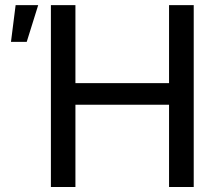

<svg xmlns="http://www.w3.org/2000/svg" viewBox="-20 -748 864 768"><path d="M183.6 0V-727.5H281.7V-415.5H656.2V-727.5H754.9V0H656.2V-329.1H281.7V0ZM23.9 -580.6 42.5 -727.5H132.8L86.9 -580.6Z"/></svg>

Font: Inter Cardless Display
Style: Regular
Weight: 400
Designer: Rasmus Andersson
Foundry: rsms
Version: Version 4.001;git-9221beed3